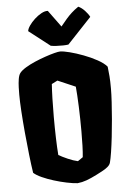

<svg xmlns="http://www.w3.org/2000/svg" viewBox="-65 -1052 755 1109"><g transform="rotate(-5 313.0 -497.5)"><path d="M339.4 10.3Q312.5 8.8 276.4 1.2Q240.2 -6.3 203.1 -17.8Q166 -29.3 135.3 -43.2Q104.5 -57.1 88.4 -71.8Q81.5 -115.7 74.5 -177.7Q67.4 -239.7 61.3 -306.4Q55.2 -373 51.5 -431.9Q47.9 -490.7 47.9 -527.8Q47.9 -545.9 48.6 -570.6Q49.3 -595.2 53 -618.2Q56.6 -641.1 65.4 -652.8Q76.2 -667 100.6 -681.9Q125 -696.8 155.5 -710Q186 -723.1 216.6 -733.6Q247.1 -744.1 270.8 -750.2Q294.4 -756.3 304.7 -756.3Q322.8 -756.3 359.4 -747.1Q396 -737.8 438.2 -721.9Q480.5 -706.1 516.8 -686Q553.2 -666 570.8 -645Q574.2 -615.2 576.4 -588.9Q578.6 -562.5 578.6 -517.6Q578.6 -485.4 575.9 -439.2Q573.2 -393.1 568.8 -341.1Q564.5 -289.1 558.8 -239.7Q553.2 -190.4 547.1 -151.6Q541 -112.8 535.6 -92.8Q532.2 -78.6 517.8 -66.9Q503.4 -55.2 485.1 -45.7Q466.8 -36.1 451.7 -28.3Q418 -11.2 391.8 -1.7Q365.7 7.8 339.4 10.3ZM352.1 -116.2 381.8 -136.7Q384.8 -164.1 386 -203.1Q387.2 -242.2 387.2 -286.1Q387.2 -357.9 384.5 -428.7Q381.8 -499.5 377.4 -545.9L274.4 -590.3L240.7 -573.2Q238.3 -540.5 236.8 -489.5Q235.4 -438.5 235.4 -383.8Q235.4 -320.3 237.1 -261.7Q238.8 -203.1 242.2 -161.6Q262.2 -149.9 294.4 -135.7Q326.7 -121.6 352.1 -116.2ZM356 -792Q344.2 -790 325 -789.6Q305.7 -789.1 286.1 -790.3Q266.6 -791.5 253.9 -793.9L131.3 -889.2Q132.3 -902.3 145 -920.9Q157.7 -939.5 177 -957.3Q196.3 -975.1 217 -986.3Q237.8 -997.6 254.4 -996.1L325.2 -899.4Q345.7 -924.8 360.8 -942.1Q376 -959.5 392.1 -974.1Q408.2 -988.8 431.6 -1004.9Q450.2 -997.1 468.8 -977.3Q487.3 -957.5 495.6 -940.4Z"/></g></svg>

Font: Fruktur
Style: Regular
Weight: 400
Designer: Viktoriya Grabowska, Eben Sorkin
Foundry: Viktoriya Grabowska
Version: Version 1.008; ttfautohint (v1.8.4.7-5d5b)